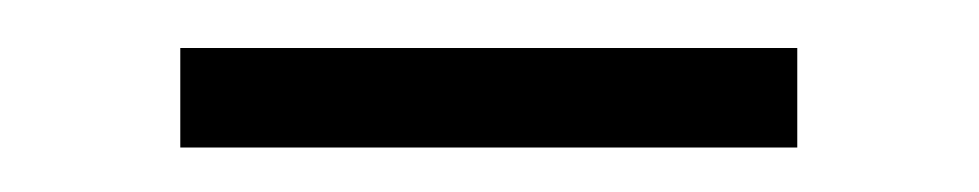

<svg xmlns="http://www.w3.org/2000/svg" viewBox="-20 -652 418 82"><path d="M320.5 -589H57V-631.5H320.5Z"/></svg>

Font: Anek Malayalam Light
Style: Regular
Weight: 300
Version: Version 1.003